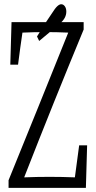

<svg xmlns="http://www.w3.org/2000/svg" viewBox="-20 -909 458 919"><path d="M21 -46.4Q167 -404.8 306.6 -752.9Q252.4 -755.4 197.5 -755.4Q142.6 -755.4 87.4 -752.9Q76.7 -681.2 66.4 -599.6Q66.4 -599.6 29.3 -599.6Q32.2 -706.1 35.2 -803.2Q35.2 -803.2 380.4 -803.2Q380.4 -790.5 380.4 -767.6Q235.8 -418.5 95.7 -60.1Q156.2 -62.5 216.8 -62.5Q277.3 -62.5 338.4 -60.1Q348.6 -141.6 358.9 -213.4Q358.9 -213.4 397 -213.4Q394 -116.7 391.1 -9.8Q391.1 -9.8 21 -9.8Q21 -33.2 21 -46.4ZM260.7 -790.5Q236.8 -770.5 213.4 -751.2Q189.9 -731.9 167.5 -712.9Q167.5 -712.9 157.2 -734.4Q192.9 -794.4 228.5 -845.2Q243.7 -869.6 254.2 -879.2Q264.6 -888.7 272.9 -888.7Q283.2 -888.7 290.3 -878.9Q297.4 -869.1 297.4 -853.5Q297.4 -837.9 289.8 -823.5Q282.2 -809.1 260.7 -790.5Z"/></svg>

Font: Scarab Serif
Style: Light
Weight: 300
Designer: John Roberts
Foundry: Scarab
Version: 1.0